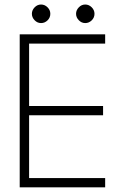

<svg xmlns="http://www.w3.org/2000/svg" viewBox="-20 -808 559 828"><path d="M65 -660H433.5V-620H105.5V-351H424.5V-311H105.5V-40H433.5V0H65ZM347.5 -708.5Q331.5 -708.5 319.8 -720.8Q308 -733 308 -748.5Q308 -764 319.8 -776.2Q331.5 -788.5 347.5 -788.5Q363.5 -788.5 375.5 -776.5Q387.5 -764.5 387.5 -748.5Q387.5 -732 375.5 -720.2Q363.5 -708.5 347.5 -708.5ZM157 -708.5Q141 -708.5 129.2 -720.8Q117.5 -733 117.5 -748.5Q117.5 -764 129.2 -776.2Q141 -788.5 157 -788.5Q173 -788.5 185 -776.5Q197 -764.5 197 -748.5Q197 -732 185 -720.2Q173 -708.5 157 -708.5Z"/></svg>

Font: League Spartan Thin ExtraLight
Style: Regular
Weight: 250
Version: Version 2.002